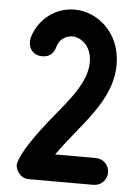

<svg xmlns="http://www.w3.org/2000/svg" viewBox="-54 -803 615 856"><g transform="rotate(5 253.0 -375.5)"><path d="M59 -601C59 -565 83 -541 119 -541C158 -541 172 -566 178 -587C186 -622 217 -641 246 -641C282 -641 333 -608 333 -533C333 -424 223 -324 140 -212C89 -144 53 -84 48 -50C48 -35 61 10 109 10H397C430 10 457 -17 457 -50C457 -83 431 -110 397 -110H215C314 -253 453 -366 453 -533C453 -676 347 -761 246 -761C119 -761 59 -647 59 -601Z"/></g></svg>

Font: LS
Style: Bold
Weight: 700
Designer: BSozoo
Foundry: BSozoo
Version: Version 001.000